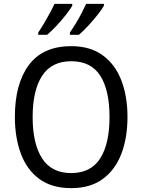

<svg xmlns="http://www.w3.org/2000/svg" viewBox="-20 -964 736 994"><path d="M640 -358Q640 -250 608 -167Q576 -84 511.5 -37Q447 10 349 10Q248 10 183.5 -37.5Q119 -85 88 -168.5Q57 -252 57 -359Q57 -530 129.5 -627.5Q202 -725 349 -725Q447 -725 511.5 -678Q576 -631 608 -548.5Q640 -466 640 -358ZM149 -358Q149 -220 198 -144Q247 -68 348 -68Q450 -68 498.5 -143.5Q547 -219 547 -358Q547 -497 499 -572Q451 -647 349 -647Q247 -647 198 -571.5Q149 -496 149 -358ZM518 -934Q507 -915 484.5 -886.5Q462 -858 436 -830Q410 -802 389 -784H342V-796Q356 -816 372.5 -843Q389 -870 403 -897Q417 -924 426 -944H518ZM354 -934Q343 -915 321 -887Q299 -859 273 -831Q247 -803 224 -784H178V-796Q192 -816 208 -843Q224 -870 238.5 -897Q253 -924 262 -944H354Z"/></svg>

Font: Noto Sans Myanmar SemiCondensed
Style: Regular
Weight: 400
Width: 4
Designer: Monotype Design Team
Foundry: Monotype Imaging Inc.
Version: Version 2.107; ttfautohint (v1.8.4.7-5d5b)